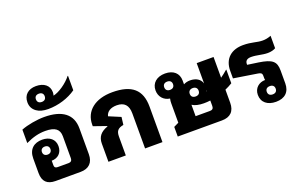

<svg xmlns="http://www.w3.org/2000/svg" viewBox="-99 -1288 2696 1723"><g transform="rotate(-20 1249.0 -426.0)"><path d="M191 0H429C509 0 553 -44 553 -124V-371C553 -505 462 -575 289 -575C220 -575 128 -559 68 -535V-407C138 -440 194 -454 256 -454C348 -454 389 -423 389 -355V-145C389 -123 377 -111 356 -111H251C229 -111 220 -120 220 -140V-183C279 -183 322 -221 322 -286C322 -351 273 -390 203 -390C126 -390 71 -348 71 -258V-119C71 -39 111 0 191 0ZM205 -247C179 -247 164 -262 164 -286C164 -309 179 -324 205 -324C230 -324 245 -309 245 -286C245 -262 230 -247 205 -247Z M351 -629C447 -629 546 -660 618 -711V-849H614C569 -791 489 -737 435 -726C438 -735 440 -746 440 -758C440 -822 391 -861 315 -861C240 -861 194 -818 194 -750C194 -710 210 -680 241 -658C267 -639 305 -629 351 -629ZM317 -709C291 -709 275 -723 275 -749C275 -774 291 -788 317 -788C343 -788 359 -774 359 -749C359 -723 343 -709 317 -709Z M695 0H861V-180C861 -233 880 -255 934 -265L943 -338L831 -385C841 -427 879 -451 937 -451C1009 -451 1045 -413 1045 -335V0H1211V-339C1211 -500 1125 -575 940 -575C776 -575 672 -493 672 -363V-348L795 -305V-301C726 -276 695 -237 695 -173Z M1357 0H1779C1860 0 1903 -43 1903 -124V-249C1928 -260 1951 -272 1972 -285V-415H1969C1947 -396 1925 -378 1903 -363V-561H1742V-367C1729 -410 1690 -436 1632 -436C1609 -436 1588 -431 1570 -421V-457C1570 -527 1522 -571 1442 -571C1362 -571 1311 -526 1311 -457C1311 -396 1351 -352 1409 -344C1405 -328 1404 -315 1404 -299V-115L1357 -92ZM1436 -417C1410 -417 1394 -431 1394 -457C1394 -482 1410 -496 1436 -496C1462 -496 1478 -482 1478 -457C1478 -431 1462 -417 1436 -417ZM1632 -283C1605 -283 1589 -297 1589 -323C1589 -348 1605 -363 1632 -363C1658 -363 1674 -348 1674 -323C1674 -297 1658 -283 1632 -283ZM1742 -302V-293H1738C1740 -296 1741 -299 1742 -302ZM1680 -200C1700 -200 1721 -201 1742 -204V-151C1742 -128 1730 -117 1708 -117H1570V-226C1595 -209 1634 -200 1680 -200Z M2294 9C2379 9 2427 -37 2427 -119V-242C2427 -329 2391 -358 2266 -377L2162 -392V-399C2162 -430 2181 -446 2219 -446C2273 -446 2321 -428 2372 -428C2407 -428 2432 -436 2449 -446V-565C2422 -554 2396 -549 2369 -549C2313 -549 2271 -571 2187 -571C2080 -571 2001 -513 2001 -392V-321L2229 -285C2254 -281 2265 -273 2265 -252V-225C2265 -220 2266 -214 2267 -209C2209 -209 2160 -170 2160 -105C2160 -33 2213 9 2294 9ZM2288 -64C2261 -64 2245 -78 2245 -104C2245 -129 2261 -143 2288 -143C2314 -143 2330 -129 2330 -104C2330 -78 2314 -64 2288 -64Z"/></g></svg>

Font: Noto Sans Thai Looped ExtraBold
Style: Regular
Weight: 800
Designer: Cadson Demak Team
Foundry: Cadson Demak Co., Ltd.
Version: Version 1.001